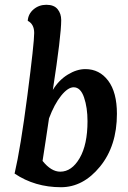

<svg xmlns="http://www.w3.org/2000/svg" viewBox="-20 -773 536 803"><path d="M41 -47Q66 -154 94.5 -373.5Q123 -593 123 -635Q123 -672 96 -686Q98 -715 120.5 -734Q143 -753 174 -753Q206 -753 221 -734.5Q236 -716 236 -689Q236 -624 201 -397Q226 -438 263.5 -461Q301 -484 337 -484Q396 -484 432.5 -435.5Q469 -387 469 -297Q469 -163 398.5 -76.5Q328 10 235 10Q126 10 41 -47ZM185 -278Q181 -248 171 -184.5Q161 -121 158 -100Q194 -55 232 -55Q280 -55 313 -111.5Q346 -168 346 -266Q346 -323 331.5 -365.5Q317 -408 288 -408Q264 -408 235.5 -372.5Q207 -337 185 -278Z"/></svg>

Font: Overlock
Style: Bold Italic
Weight: 700
Version: Version 1.001